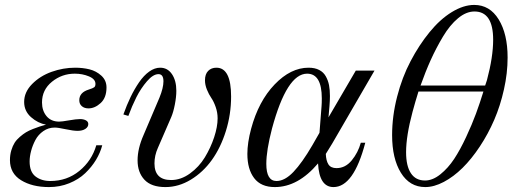

<svg xmlns="http://www.w3.org/2000/svg" viewBox="-20 -740 2061 772"><path d="M282.2 -467.8Q313 -467.8 339.8 -461.2Q366.7 -454.6 387.5 -435.8Q408.2 -417 408.2 -388.2Q408.2 -347.2 384.8 -325.7Q361.3 -304.2 335.9 -304.2Q319.3 -304.2 309.1 -313Q298.8 -321.8 298.8 -336.9Q298.8 -368.2 336.9 -379.9Q354 -385.3 358.9 -389.2Q363.8 -393.1 363.8 -402.8Q363.8 -421.9 337.6 -432.9Q311.5 -443.8 280.8 -443.8Q229 -443.8 189 -411.4Q148.9 -378.9 148.9 -328.1Q148.9 -294.9 167.2 -272.9Q185.5 -251 217.8 -251Q229 -251 257.8 -256.1Q286.6 -261.2 301.8 -261.2Q315.9 -261.2 325.4 -256.1Q335 -251 335 -241.2Q335 -229.5 323.2 -221.7Q311.5 -213.9 292 -213.9Q274.4 -213.9 243.7 -220.5Q212.9 -227.1 200.2 -227.1Q174.8 -227.1 154.3 -212.9Q133.8 -198.7 122.3 -177Q110.8 -155.3 105 -132.8Q99.1 -110.4 99.1 -90.8Q99.1 -48.8 122.8 -30.5Q146.5 -12.2 182.1 -12.2Q249.5 -12.2 299.3 -53Q349.1 -93.8 367.2 -155.8H391.1Q383.3 -126 366 -97.2Q348.6 -68.4 322.5 -43.5Q296.4 -18.6 258.5 -3.2Q220.7 12.2 176.8 12.2Q109.4 12.2 64.7 -15.4Q20 -43 20 -96.2Q20 -117.2 25.4 -135.3Q30.8 -153.3 38.8 -166Q46.9 -178.7 60.1 -189.9Q73.2 -201.2 84.5 -208Q95.7 -214.8 112.5 -221.4Q129.4 -228 139.4 -231.2Q149.4 -234.4 165 -238.8Q132.3 -244.6 104.7 -269Q77.1 -293.5 77.1 -330.1Q77.1 -369.6 109.1 -402.1Q141.1 -434.6 187.5 -451.2Q233.9 -467.8 282.2 -467.8Z M496.1 -273.9 476.1 -279.8Q489.7 -317.9 505.1 -349.9Q520.5 -381.8 539.3 -409.2Q558.1 -436.5 579.8 -452.1Q601.6 -467.8 624 -467.8Q653.8 -467.8 671.4 -441.9Q689 -416 689 -375Q689 -350.6 683.1 -320.1Q677.2 -289.6 668.9 -270L614.7 -145Q601.1 -114.7 601.1 -83Q601.1 -16.1 668 -16.1Q707.5 -16.1 743.9 -42.5Q780.3 -68.8 803.7 -107.4Q827.1 -146 841.1 -188.2Q855 -230.5 855 -264.2Q855 -287.6 847.2 -309.8Q839.4 -332 829.6 -346.2Q819.8 -360.4 812 -379.6Q804.2 -398.9 804.2 -417Q804.2 -441.9 816.9 -454.8Q829.6 -467.8 850.1 -467.8Q909.2 -467.8 909.2 -352.1Q909.2 -280.3 888.2 -213.1Q867.2 -146 831.8 -96.7Q796.4 -47.4 747.3 -17.6Q698.2 12.2 645 12.2Q588.4 12.2 560.8 -17.3Q533.2 -46.9 533.2 -95.2Q533.2 -142.6 557.1 -196.8L621.1 -347.2Q637.2 -386.7 637.2 -413.1Q637.2 -441.9 617.2 -441.9Q595.7 -441.9 571 -413.3Q546.4 -384.8 528.3 -348.9Q510.3 -313 496.1 -273.9Z M1220.7 -467.8Q1246.1 -467.8 1263.4 -458.7Q1280.8 -449.7 1290 -433.1Q1299.3 -416.5 1303 -397.5Q1306.6 -378.4 1306.6 -354Q1306.6 -335.4 1304.7 -313L1300.8 -268.1L1410.6 -456.1H1485.8L1315.9 -163.1Q1314.5 -160.2 1290 -121.1Q1291 -94.2 1300.5 -79.1Q1310.1 -64 1333 -64Q1368.7 -64 1394.3 -95.2Q1419.9 -126.5 1430.7 -166H1448.7Q1401.9 12.2 1320.8 12.2Q1263.7 12.2 1258.8 -83Q1178.2 12.2 1085 12.2Q1029.3 12.2 1002 -23.7Q974.6 -59.6 974.6 -121.1Q974.6 -166 989.7 -222.2Q1019.5 -333 1084.2 -400.4Q1148.9 -467.8 1220.7 -467.8ZM1091.8 -12.2Q1125 -12.2 1159.9 -48.8Q1194.8 -85.4 1235.8 -155.8L1264.6 -206.1L1272.9 -313Q1273.9 -324.2 1273.9 -344.2Q1273.9 -443.8 1214.8 -443.8Q1133.3 -443.8 1073.7 -223.1Q1050.8 -135.3 1050.8 -81.1Q1050.8 -12.2 1091.8 -12.2Z M1886.7 -720.2Q1949.2 -720.2 1985.1 -661.9Q2021 -603.5 2021 -508.8Q2021 -445.8 2006.3 -380.4Q1991.7 -314.9 1967.3 -258.3Q1942.9 -201.7 1909.4 -151.1Q1876 -100.6 1839.8 -64.9Q1803.7 -29.3 1764.4 -8.5Q1725.1 12.2 1689.9 12.2Q1627.4 12.2 1592 -45.2Q1556.6 -102.5 1556.6 -196.8Q1556.6 -272.9 1576.7 -351.1Q1596.7 -429.2 1630.9 -494.1Q1665 -559.1 1707.3 -610.8Q1749.5 -662.6 1796.6 -691.4Q1843.8 -720.2 1886.7 -720.2ZM1689 -14.2Q1719.7 -14.2 1750.7 -39.1Q1781.7 -64 1806.2 -101.1Q1830.6 -138.2 1854.2 -189Q1877.9 -239.7 1893.8 -283Q1909.7 -326.2 1923.8 -372.1H1662.6Q1649.9 -331.5 1638.7 -290Q1612.8 -193.4 1612.8 -127.9Q1612.8 -72.8 1632.1 -43.5Q1651.4 -14.2 1689 -14.2ZM1887.7 -693.8Q1854.5 -693.8 1821.8 -666.7Q1789.1 -639.6 1761.2 -593Q1733.4 -546.4 1711.9 -498.8Q1690.4 -451.2 1670.9 -396H1930.7L1938 -418Q1962.9 -511.2 1962.9 -580.1Q1962.9 -693.8 1887.7 -693.8Z"/></svg>

Font: Flanker Steampunk
Style: Italic
Weight: 400
Italic angle: -12°
Designer: Alexey Kryukov, Leonardo Di Lena
Foundry: Alexey Kryukov, Leonardo Di Lena
Version: 1.210